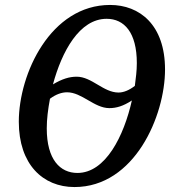

<svg xmlns="http://www.w3.org/2000/svg" viewBox="-20 -745 698 776"><path d="M281 11C524 11 647 -277 647 -464C647 -645 544 -725 425 -725C185 -725 56 -448 56 -253C56 -81 153 11 281 11ZM459 -371C398 -371 351 -435 290 -435C260 -435 231 -426 194 -404C230 -537 301 -669 411 -669C482 -669 533 -614 533 -490C533 -458 529 -430 525 -398C502 -380 479 -371 459 -371ZM293 -46C223 -46 169 -100 169 -226C169 -264 174 -303 182 -346C206 -364 230 -372 251 -372C311 -372 361 -308 422 -308C450 -308 478 -316 513 -339C481 -196 407 -46 293 -46Z"/></svg>

Font: Noto Serif Condensed Medium
Style: Italic
Weight: 500
Width: 3
Italic angle: -12°
Designer: Monotype Design Team
Foundry: Monotype Imaging Inc.
Version: Version 2.013